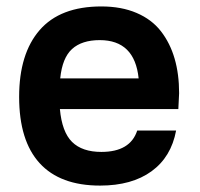

<svg xmlns="http://www.w3.org/2000/svg" viewBox="-20 -559 618 593"><path d="M293 -539.1Q355 -539.1 401.9 -519Q448.7 -499 477.1 -462.4Q505.4 -425.8 519.3 -377.9Q533.2 -330.1 533.2 -271Q533.2 -262.7 530.8 -222.2H165Q171.4 -151.4 202.6 -120.6Q233.9 -89.8 293 -89.8Q382.3 -89.8 403.8 -155.8H523.9Q508.8 -74.2 448 -30Q387.2 14.2 289.1 14.2Q165.5 14.2 102.3 -55.2Q39.1 -124.5 39.1 -259.8Q39.1 -393.1 102.5 -466.1Q166 -539.1 293 -539.1ZM166 -316.9H408.2Q396 -435.1 288.1 -435.1Q232.9 -435.1 202.6 -407.7Q172.4 -380.4 166 -316.9Z"/></svg>

Font: Nacelle SemiBold
Style: Regular
Weight: 600
Designer: Sora Sagano
Foundry: Sora Sagano
Version: Version 1.000;FEAKit 1.0